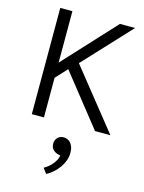

<svg xmlns="http://www.w3.org/2000/svg" viewBox="-137 -710 825 1100"><g transform="rotate(15 275.5 -160.0)"><path d="M80 0V-630H152V-325L434 -630H524L265 -352L546 0H455L215 -303L152 -235V0ZM287 184Q271 181 256.5 168Q242 155 242 131Q242 110 255.5 95.5Q269 81 292 81Q302 81 312.5 85Q323 89 331.5 98Q340 107 345.5 121.5Q351 136 351 158Q351 181 343 203Q335 225 321 245Q307 265 288 282Q269 299 248 310L225 279Q254 263 274.5 237.5Q295 212 299 187Z"/></g></svg>

Font: Mukta Vaani Light
Style: Regular
Weight: 300
Designer: Noopur Datye, Girish Dalvi, Yashodeep Gholap, Pallavi Karambelkar
Foundry: Ek Type
Version: Version 2.538;PS 1.000;hotconv 16.6.51;makeotf.lib2.5.65220;